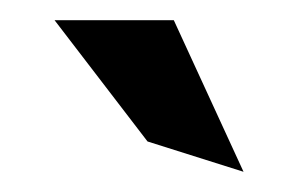

<svg xmlns="http://www.w3.org/2000/svg" viewBox="-20 -772 301 190"><path d="M34 -752 126 -632 221 -602 152 -752Z"/></svg>

Font: Charger Pro
Style: Nar
Weight: 400
Designer: Jasper
Foundry: Cannot Into Space Fonts
Version: Version 1.09